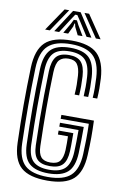

<svg xmlns="http://www.w3.org/2000/svg" viewBox="-105 -1037 706 1105"><g transform="rotate(10 248.0 -484.0)"><path d="M251.8 9.2Q146 9.2 98 -33.5Q50 -76.2 46.8 -176Q43.2 -288.5 43.1 -395.1Q43 -501.8 46.8 -616.5Q50.5 -719 97.6 -764.1Q144.8 -809.2 251.8 -809.2Q356.8 -809.2 402.5 -765.1Q448.2 -721 454.2 -623.8Q456 -591.8 456 -564.8Q456 -537.8 454 -505.8H427.5Q429.5 -531.8 429.4 -561.2Q429.2 -590.8 427.5 -623Q422.5 -713.8 380.1 -750.9Q337.8 -788 251.8 -788Q161.2 -788 118.8 -749Q76.2 -710 73.2 -616.2Q69.5 -500 69.8 -396.2Q70 -292.5 73.2 -176.8Q75.8 -88.8 117.2 -50.4Q158.8 -12 251.8 -12Q343.5 -12 384.8 -50.4Q426 -88.8 429.8 -176.8Q431.8 -223 432.4 -264.5Q433 -306 431.5 -354.5H267V-377.5H457.2Q459.2 -325.5 459.1 -279.4Q459 -233.2 456.2 -176Q451.8 -76.8 404.4 -33.8Q357 9.2 251.8 9.2ZM251.8 -33Q175.8 -33 139 -65.6Q102.2 -98.2 99.8 -178Q96.5 -281.5 96.2 -391.2Q96 -501 100 -615.5Q103 -695 137.6 -731Q172.2 -767 251.8 -767Q327.2 -767 361.9 -733.4Q396.5 -699.8 401.2 -621.2Q403 -588.5 403.1 -562.8Q403.2 -537 401 -505.8H374.8Q376.5 -534 376.6 -560.1Q376.8 -586.2 374.8 -619.5Q370.5 -687.8 342 -716.8Q313.5 -745.8 251.8 -745.8Q185.8 -745.8 157.2 -714.4Q128.8 -683 126.2 -614.8Q122.8 -507 122.6 -401Q122.5 -295 126 -178.5Q128.5 -110 158.8 -82.1Q189 -54.2 251.8 -54.2Q316.5 -54.2 345.2 -83.6Q374 -113 377 -179.2Q378.2 -209.2 379 -241.1Q379.8 -273 379.5 -308.8H267V-331.5H406Q406 -295.2 405.4 -253.6Q404.8 -212 403.5 -178.5Q400 -98.2 363.4 -65.6Q326.8 -33 251.8 -33ZM251.8 -75.5Q200 -75.5 177.1 -99.9Q154.2 -124.2 152.5 -179.2Q150 -263.5 149.2 -333.6Q148.5 -403.8 149.5 -470.8Q150.5 -537.8 152.5 -613Q154.5 -670.2 176.2 -697.4Q198 -724.5 251.8 -724.5Q300.2 -724.5 322.5 -699.5Q344.8 -674.5 348.5 -617.5Q350.2 -586.8 350.2 -561.2Q350.2 -535.8 348.2 -505.8H321.8Q324.2 -542.2 323.9 -564.6Q323.5 -587 321.8 -616.5Q318.8 -660.5 303.5 -682Q288.2 -703.5 251.8 -703.5Q217.5 -703.5 199.1 -683.8Q180.8 -664 179 -611.5Q175.2 -502 175.5 -398.6Q175.8 -295.2 179 -179.5Q180.2 -135.8 197 -116.1Q213.8 -96.5 251.8 -96.5Q292 -96.5 307.9 -118.1Q323.8 -139.8 325.8 -182Q326.8 -200.2 326.5 -223Q326.2 -245.8 325.8 -262.8H267V-285.8H353Q353.5 -239 353.1 -216.6Q352.8 -194.2 352.2 -181Q349.8 -125.5 326.8 -100.5Q303.8 -75.5 251.8 -75.5ZM89.5 -845 180 -978.5H207L117 -845ZM143 -845 229.5 -978.5H273.8L360.2 -845H331.8L279.8 -926.2L257.8 -959.2H245.5L223.5 -926L171.5 -845ZM386.2 -845 296.2 -978.5H323.2L413.8 -845ZM195.8 -845 230.2 -904.2 242.5 -928.8H260.8L273.2 -904.2L308.2 -845H280L257.8 -890L253.5 -908.5H249.8L245.8 -890L224.2 -845Z"/></g></svg>

Font: Big Shoulders Inline Text ExtraBold
Style: Regular
Weight: 800
Designer: Patric King
Foundry: XO Type Co
Version: Version 1.000